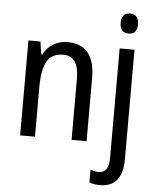

<svg xmlns="http://www.w3.org/2000/svg" viewBox="-63 -790 868 1082"><g transform="rotate(5 371.0 -249.0)"><path d="M630 -625Q678 -625 678 -681Q678 -738 630 -738Q580 -738 580 -681Q580 -625 630 -625ZM155 -464H150L139 -537H71V0H155V-279Q155 -377 181.5 -425.5Q208 -474 275 -474Q362 -474 362 -346V0H447V-357Q447 -547 291 -547Q248 -547 211.5 -525.5Q175 -504 155 -464ZM671 81V-537H587V83Q587 167 531 167Q508 167 483 158V230Q508 240 544 240Q671 240 671 81Z"/></g></svg>

Font: Noto Sans Display SemiCondensed
Style: Regular
Weight: 400
Width: 4
Designer: Monotype Design team
Foundry: Monotype Imaging Inc.
Version: 1.000